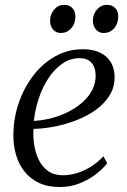

<svg xmlns="http://www.w3.org/2000/svg" viewBox="-20 -744 512 774"><path d="M412 -86Q397 -65.5 368.2 -43Q339.5 -20.5 301.8 -5.2Q264 10 220.5 10Q172 10 136.5 -7Q101 -24 78 -53.5Q55 -83 44.2 -121Q33.5 -159 34 -201.5Q34.5 -268.5 56 -330.2Q77.5 -392 115 -440.5Q152.5 -489 203.2 -517.2Q254 -545.5 314 -545.5Q356.5 -545.5 384.8 -531.2Q413 -517 427.5 -491.8Q442 -466.5 442 -433.5Q442 -391.5 421 -358.2Q400 -325 365 -300.2Q330 -275.5 287.2 -259Q244.5 -242.5 199.8 -233.8Q155 -225 115 -224.5Q113 -192.5 118 -159.5Q123 -126.5 136.8 -98.8Q150.5 -71 174.2 -54.2Q198 -37.5 233.5 -37.5Q261.5 -37.5 289.5 -46Q317.5 -54.5 345 -71.2Q372.5 -88 397 -114ZM301 -509.5Q263.5 -509.5 231.8 -487.8Q200 -466 175.8 -429.5Q151.5 -393 136.5 -348Q121.5 -303 116.5 -256.5Q156.5 -259 193.2 -269.2Q230 -279.5 261.2 -296.2Q292.5 -313 316 -334.8Q339.5 -356.5 352.5 -382.8Q365.5 -409 365.5 -438.5Q365.5 -472.5 349 -491Q332.5 -509.5 301 -509.5ZM225 -611Q206.5 -611 194 -624.8Q181.5 -638.5 182 -662Q182.5 -687.5 198.8 -706Q215 -724.5 238.5 -724.5Q260.5 -724.5 272.2 -711Q284 -697.5 284 -678Q283.5 -648 266.8 -629.5Q250 -611 225 -611ZM397.5 -611Q379.5 -611 367 -624.8Q354.5 -638.5 354.5 -662Q355 -687.5 371.2 -706Q387.5 -724.5 411 -724.5Q433 -724.5 445 -711Q457 -697.5 456.5 -678Q456.5 -648 439.8 -629.5Q423 -611 397.5 -611Z"/></svg>

Font: Merriweather 72pt Light
Style: Italic
Weight: 300
Italic angle: -7.8°
Version: Version 2.101